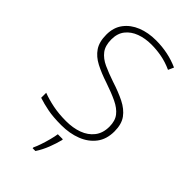

<svg xmlns="http://www.w3.org/2000/svg" viewBox="-283 -806 1109 1109"><g transform="rotate(45 272.0 -251.5)"><path d="M492 -182Q492 -118 459.5 -75.5Q427 -33 372 -11.5Q317 10 249 10Q182 10 136.5 1Q91 -8 55 -20V-61Q94 -46 143 -36Q192 -26 252 -26Q308 -26 353 -42.5Q398 -59 425 -93.5Q452 -128 452 -181Q452 -228 429.5 -257Q407 -286 364 -306.5Q321 -327 259 -348Q201 -367 156.5 -390Q112 -413 87.5 -449Q63 -485 63 -544Q63 -603 93.5 -643Q124 -683 175 -703.5Q226 -724 290 -724Q389 -724 474 -686L459 -652Q415 -672 372.5 -680Q330 -688 288 -688Q237 -688 195 -672.5Q153 -657 128 -625.5Q103 -594 103 -545Q103 -494 126 -464Q149 -434 189.5 -415.5Q230 -397 283 -379Q346 -359 393 -335.5Q440 -312 466 -276.5Q492 -241 492 -182ZM313 68Q304 104 288 145Q272 186 249 221H226V214Q234 198 243.5 170.5Q253 143 261 112.5Q269 82 272 61H313Z"/></g></svg>

Font: Noto Sans Khmer UI ExtraLight
Style: Regular
Weight: 200
Designer: Danh Hong and the Monotype Design Team
Foundry: Monotype Imaging Inc.
Version: Version 2.002; ttfautohint (v1.8.4.7-5d5b)